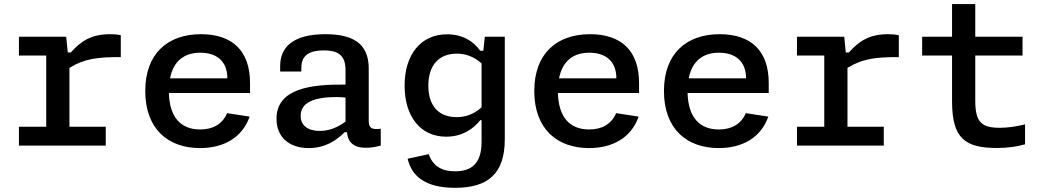

<svg xmlns="http://www.w3.org/2000/svg" viewBox="-20 -696 5000 918"><path d="M296.5 -520.5H70.5V-430.5H201V-90H70.5V0H485.5V-90H312V-371.5C385.5 -416.5 448 -423 557.5 -423V-527.5C542 -531 526 -532.5 507 -532.5C419 -532.5 369 -502 318.5 -445H304Z M674.5 -261C674.5 -81.5 781.5 12 936.5 12C1046.5 12 1137.5 -35.5 1173.5 -138.5L1066 -155C1042.5 -101 996.5 -77 937 -77C844 -77 790.5 -136 787.5 -251.5H1175.5V-299C1175.5 -455 1089 -532.5 941 -532.5C781.5 -532.5 674.5 -439.5 674.5 -261ZM793 -321.5C809 -404.5 861.5 -444 937.5 -444C1013 -444 1067 -406 1067 -321.5Z M1535.5 -532.5C1380 -532.5 1319.5 -469.5 1319.5 -380.5V-354H1420.5L1421 -375C1421.5 -435.5 1466 -455 1527 -455C1589 -455.5 1632 -437 1632 -362.5V-291.5C1469 -293.5 1302 -274 1302 -128C1302 -40.5 1362.5 12 1456 12C1535 12 1588.5 -24.5 1628 -64H1639C1643 -22 1664 10.5 1730 10.5C1751.5 10.5 1775 7 1800.5 0V-80.5C1755.5 -75 1743 -84 1743 -119.5V-368.5C1743 -490 1665 -532.5 1535.5 -532.5ZM1417.5 -142.5C1417.5 -206 1481.5 -232 1590 -232C1604 -232 1618 -231 1632 -229.5V-114.5C1595.5 -88 1556 -70 1509 -70C1452 -70 1417.5 -96 1417.5 -142.5Z M1914.5 -286.5C1914.5 -141.5 1988 -42.5 2113.5 -42.5C2188.5 -42.5 2241 -77.5 2276.5 -121.5H2282.5V-18C2282.5 90.5 2230 123 2156 123C2089 123 2048.5 95.5 2030 41L1929 63C1948 142.5 2008 202 2156 202C2312 202 2393.5 135.5 2393.5 -30V-520.5H2298L2291 -453.5H2276C2245 -497.5 2193 -532 2117.5 -532C1991.5 -532 1914.5 -434.5 1914.5 -286.5ZM2028 -286.5C2028 -384 2078.5 -439.5 2164 -439.5C2204 -439.5 2244 -427 2282.5 -393V-182.5C2244 -148.5 2204.5 -136 2163 -136C2076 -136 2028 -191.5 2028 -286.5Z M2534.5 -261C2534.5 -81.5 2641.5 12 2796.5 12C2906.5 12 2997.5 -35.5 3033.5 -138.5L2926 -155C2902.5 -101 2856.5 -77 2797 -77C2704 -77 2650.5 -136 2647.5 -251.5H3035.5V-299C3035.5 -455 2949 -532.5 2801 -532.5C2641.5 -532.5 2534.5 -439.5 2534.5 -261ZM2653 -321.5C2669 -404.5 2721.5 -444 2797.5 -444C2873 -444 2927 -406 2927 -321.5Z M3154.5 -261C3154.5 -81.5 3261.5 12 3416.5 12C3526.5 12 3617.5 -35.5 3653.5 -138.5L3546 -155C3522.5 -101 3476.5 -77 3417 -77C3324 -77 3270.5 -136 3267.5 -251.5H3655.5V-299C3655.5 -455 3569 -532.5 3421 -532.5C3261.5 -532.5 3154.5 -439.5 3154.5 -261ZM3273 -321.5C3289 -404.5 3341.5 -444 3417.5 -444C3493 -444 3547 -406 3547 -321.5Z M4016.5 -520.5H3790.5V-430.5H3921V-90H3790.5V0H4205.5V-90H4032V-371.5C4105.5 -416.5 4168 -423 4277.5 -423V-527.5C4262 -531 4246 -532.5 4227 -532.5C4139 -532.5 4089 -502 4038.5 -445H4024Z M4749 11.5C4797 11.5 4843 5 4881 -6V-101.5C4842 -92 4801.5 -85 4761 -85C4674.5 -85 4643 -110 4643 -214.5V-430.5H4869V-520.5H4643V-676.5H4532V-520.5H4389V-430.5H4532V-211.5C4532 -33 4595 12 4749 11.5Z"/></svg>

Font: Monaspace Neon Medium
Style: Regular
Weight: 500
Designer: Riley Cran & the Lettermatic Team
Foundry: Lettermatic
Version: Version 1.200 (Monaspace Neon)